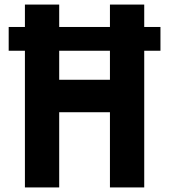

<svg xmlns="http://www.w3.org/2000/svg" viewBox="-20 -820 740 840"><path d="M89 0V-598H18V-702H89V-800H239V-702H461V-800H611V-702H682V-598H611V0H461V-329H239V0ZM239 -471H461V-598H239Z"/></svg>

Font: Martian Mono SemiBold
Style: Regular
Weight: 600
Monospace: yes
Designer: Roman Shamin
Foundry: Evil Martians
Version: Version 1.000; ttfautohint (v1.8.4.7-5d5b)